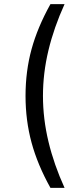

<svg xmlns="http://www.w3.org/2000/svg" viewBox="-20 -725 358 925"><path d="M223 180Q161 69 132 -38Q103 -145 103 -263Q103 -382 132 -488Q161 -594 223 -705H291Q240 -593 213.5 -483Q187 -373 187 -263Q187 -153 213.5 -42.5Q240 68 291 180Z"/></svg>

Font: Winston
Style: Regular
Weight: 400
Designer: Original fonts by Vernon Adams / Changes by Cristiano Sobral
Foundry: Original fonts by Vernon Adams / Changes by Cristiano Sobral
Version: Version 2.503;July 17, 2020;FontCreator 13.0.0.2655 64-bit